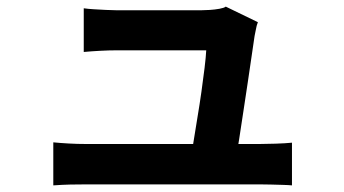

<svg xmlns="http://www.w3.org/2000/svg" viewBox="-20 -544 1040 580"><path d="M759 -477Q755 -467 753 -455Q751 -443 749 -435Q746 -414 740.5 -377Q735 -340 728.5 -295.5Q722 -251 715 -206Q708 -161 702.5 -124Q697 -87 693 -65H556Q560 -86 565 -118.5Q570 -151 576.5 -189.5Q583 -228 588.5 -267Q594 -306 598 -339Q602 -372 603 -392Q589 -392 560.5 -392Q532 -392 496.5 -392Q461 -392 426.5 -392Q392 -392 367 -392Q342 -392 333 -392Q309 -392 281.5 -390.5Q254 -389 233 -387V-519Q246 -517 264 -516Q282 -515 300.5 -514Q319 -513 332 -513Q347 -513 373 -513Q399 -513 430 -513Q461 -513 492 -513Q523 -513 548.5 -513Q574 -513 588 -513Q599 -513 614 -514Q629 -515 643 -517.5Q657 -520 662 -524ZM141 -114Q161 -112 187.5 -110.5Q214 -109 240 -109Q255 -109 295.5 -109Q336 -109 391.5 -109Q447 -109 506.5 -109Q566 -109 620.5 -109Q675 -109 714 -109Q753 -109 764 -109Q783 -109 813 -110Q843 -111 862 -113V16Q852 15 834.5 14.5Q817 14 798.5 13.5Q780 13 766 13Q754 13 714 13Q674 13 619 13Q564 13 503.5 13Q443 13 387.5 13Q332 13 292 13Q252 13 240 13Q214 13 192 13.5Q170 14 141 16Z"/></svg>

Font: Farlight84_Sys_V01
Style: Bold
Weight: 700
Designer: Monotype Design Team, Nadine Chahine and Nizar Qandah
Foundry: Monotype Imaging Inc.
Version: Version 2.004;October 31, 2024;FontCreator 14.0.0.2814 64-bi